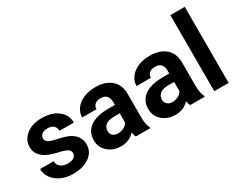

<svg xmlns="http://www.w3.org/2000/svg" viewBox="-93 -1189 2039 1639"><g transform="rotate(-30 926.0 -370.0)"><path d="M340.3 -146Q340.3 -171.9 314.7 -186.8Q289.1 -201.7 232.4 -213.4Q43.9 -252.9 43.9 -373.5Q43.9 -443.8 102.3 -491Q160.6 -538.1 254.9 -538.1Q355.5 -538.1 415.8 -490.7Q476.1 -443.4 476.1 -367.7H335Q335 -397.9 315.4 -417.7Q295.9 -437.5 254.4 -437.5Q218.8 -437.5 199.2 -421.4Q179.7 -405.3 179.7 -380.4Q179.7 -356.9 201.9 -342.5Q224.1 -328.1 276.9 -317.6Q329.6 -307.1 365.7 -293.9Q477.5 -252.9 477.5 -151.9Q477.5 -79.6 415.5 -34.9Q353.5 9.8 255.4 9.8Q189 9.8 137.5 -13.9Q85.9 -37.6 56.6 -78.9Q27.3 -120.1 27.3 -168H161.1Q163.1 -130.4 189 -110.4Q214.8 -90.3 258.3 -90.3Q298.8 -90.3 319.6 -105.7Q340.3 -121.1 340.3 -146Z M874.5 0Q864.7 -19 860.4 -47.4Q809.1 9.8 727.1 9.8Q649.4 9.8 598.4 -35.2Q547.4 -80.1 547.4 -148.4Q547.4 -232.4 609.6 -277.3Q671.9 -322.3 789.6 -322.8H854.5V-353Q854.5 -389.6 835.7 -411.6Q816.9 -433.6 776.4 -433.6Q740.7 -433.6 720.5 -416.5Q700.2 -399.4 700.2 -369.6H559.1Q559.1 -415.5 587.4 -454.6Q615.7 -493.7 667.5 -515.9Q719.2 -538.1 783.7 -538.1Q881.3 -538.1 938.7 -489Q996.1 -439.9 996.1 -351.1V-122.1Q996.6 -46.9 1017.1 -8.3V0ZM757.8 -98.1Q789.1 -98.1 815.4 -112.1Q841.8 -126 854.5 -149.4V-240.2H801.8Q695.8 -240.2 689 -167L688.5 -158.7Q688.5 -132.3 707 -115.2Q725.6 -98.1 757.8 -98.1Z M1410.6 0Q1400.9 -19 1396.5 -47.4Q1345.2 9.8 1263.2 9.8Q1185.5 9.8 1134.5 -35.2Q1083.5 -80.1 1083.5 -148.4Q1083.5 -232.4 1145.8 -277.3Q1208 -322.3 1325.7 -322.8H1390.6V-353Q1390.6 -389.6 1371.8 -411.6Q1353 -433.6 1312.5 -433.6Q1276.9 -433.6 1256.6 -416.5Q1236.3 -399.4 1236.3 -369.6H1095.2Q1095.2 -415.5 1123.5 -454.6Q1151.9 -493.7 1203.6 -515.9Q1255.4 -538.1 1319.8 -538.1Q1417.5 -538.1 1474.9 -489Q1532.2 -439.9 1532.2 -351.1V-122.1Q1532.7 -46.9 1553.2 -8.3V0ZM1293.9 -98.1Q1325.2 -98.1 1351.6 -112.1Q1377.9 -126 1390.6 -149.4V-240.2H1337.9Q1231.9 -240.2 1225.1 -167L1224.6 -158.7Q1224.6 -132.3 1243.2 -115.2Q1261.7 -98.1 1293.9 -98.1Z M1789.6 0H1647.9V-750H1789.6Z"/></g></svg>

Font: Vazir FD-UI
Style: Bold-FD-UI
Weight: 700
Designer: Saber Rastikerdar
Foundry: Saber Rastikerdar
Version: Version 30.0.0